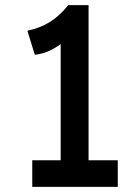

<svg xmlns="http://www.w3.org/2000/svg" viewBox="-20 -730 540 750"><path d="M217 -597 254 -589Q184 -522 116 -516L87 -610Q135 -620 173 -643Q211 -666 247 -710H326V-49H217ZM106 -104H440V0H106Z"/></svg>

Font: Easer Grotesk Variable
Style: Regular
Weight: 400
Designer: Boardeaser, Bonnie Shaver-Troup, Thomas Jockin
Foundry: Lexend
Version: Version 1.001;Glyphs 3.1.2 (3151)